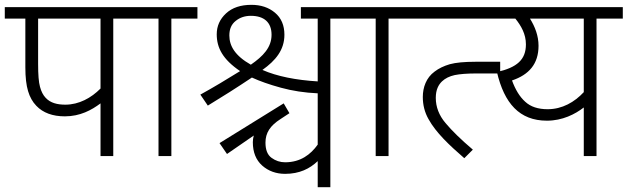

<svg xmlns="http://www.w3.org/2000/svg" viewBox="-20 -652 2622 802"><path d="M563 -574.2V-622.1H0V-574.2H85.9V-371.1C85.9 -329.1 89.8 -295.9 97.2 -271.5C104.5 -247.1 115.7 -226.6 131.8 -210C159.7 -180.7 199.7 -166 251 -166C314.9 -166 362.8 -192.4 399.9 -220.2V0H453.1V-574.2ZM399.9 -282.2C361.3 -243.2 310.1 -214.8 252.9 -214.8C219.7 -214.8 190.9 -221.7 170.9 -243.2C160.2 -254.4 152.3 -269.5 147 -289.6C141.6 -309.1 139.2 -340.8 139.2 -384.8V-574.2H399.9Z M804.7 -574.2V-622.1H547.9V-574.2H642.1V0H695.8V-574.2Z M1469.2 -574.2V-622.1H1236.8V-574.2H1307.1V-312C1216.8 -317.4 1137.2 -333 1076.2 -359.9C1130.9 -398.9 1168 -442.9 1168 -506.8C1168 -546.4 1154.8 -577.1 1128.4 -599.1C1102.1 -621.1 1069.3 -631.8 1030.3 -631.8C985.4 -631.8 950.2 -620.1 924.3 -596.2C898.4 -572.3 885.3 -543 885.3 -508.8C885.3 -452.6 910.2 -404.3 982.9 -355C929.7 -321.8 867.7 -284.7 816.9 -256.8L848.1 -210.9C909.2 -248 970.2 -286.6 1032.2 -328.1C1064.9 -313 1105 -298.8 1153.3 -285.6C1201.2 -272.5 1252.4 -264.6 1307.1 -262.2V-47.9C1277.8 -6.8 1235.4 25.9 1170.9 25.9C1149.9 25.9 1130.9 19.5 1114.3 7.3C1097.2 -4.9 1088.9 -26.4 1088.9 -56.2C1088.9 -97.2 1108.4 -127 1151.9 -154.8L1189 -179.2L1165 -220.2L897 -54.2L928.2 -8.8L1040 -85.9C1037.6 -76.7 1036.1 -67.4 1036.1 -58.1C1036.1 -16.1 1049.3 16.6 1075.2 39.6C1101.1 62.5 1133.3 74.2 1170.9 74.2C1231 74.2 1273.9 52.7 1307.1 21V129.9H1359.9V-574.2ZM1027.8 -381.8C961.4 -419.4 938 -460.4 938 -503.9C938 -530.8 946.8 -550.8 964.8 -564.9C982.4 -579.1 1003.4 -585.9 1027.8 -585.9C1082.5 -585.9 1114.3 -559.1 1114.3 -506.8C1114.3 -453.6 1078.6 -417 1027.8 -381.8Z M1711.9 -574.2V-622.1H1455.1V-574.2H1549.3V0H1603V-574.2Z M1697.3 -574.2H2047.4V-622.1H1697.3ZM1746.1 -247.1C1746.1 -213.4 1753.9 -182.6 1770 -154.3C1801.3 -97.7 1856.4 -45.9 1919.4 8.8L1955.1 -26.9C1905.8 -68.8 1867.7 -106 1840.8 -138.2C1814 -169.9 1800.3 -205.1 1800.3 -243.2C1800.3 -277.8 1812 -298.3 1826.2 -312C1839.4 -324.7 1857.4 -333.5 1879.4 -338.4C1901.4 -342.8 1931.6 -345.2 1971.2 -345.2H2069.3V-394H1965.3C1919.4 -394 1883.8 -390.6 1858.9 -383.8C1834 -376.5 1812.5 -366.2 1795.4 -353C1760.3 -327.6 1746.1 -286.6 1746.1 -247.1Z M2013.7 -622.1V-574.2H2132.8C2156.7 -544.4 2176.8 -509.8 2176.8 -466.8C2176.8 -402.8 2139.6 -370.1 2055.7 -351.1C2086.4 -220.2 2149.9 -147.9 2264.6 -147.9C2329.6 -147.9 2382.8 -175.3 2418.5 -203.1V0H2471.7V-574.2H2581.5V-622.1ZM2118.7 -315.9C2189.5 -339.8 2229.5 -384.8 2229.5 -460.9C2229.5 -502.4 2214.8 -540.5 2193.8 -574.2H2418.5V-267.1C2379.9 -225.6 2328.6 -195.8 2267.6 -195.8C2227.5 -195.8 2196.3 -206.1 2173.8 -227.1C2150.9 -247.6 2132.8 -277.3 2118.7 -315.9Z"/></svg>

Font: Noto Reveo Sans
Style: Regular
Weight: 300
Designer: Monotype Design Team
Foundry: Monotype Imaging Inc.
Version: Version 2.007